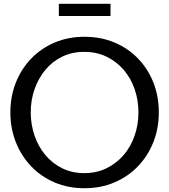

<svg xmlns="http://www.w3.org/2000/svg" viewBox="-20 -984 897 1018"><path d="M428 14Q342 14 270 -16.5Q198 -47 145.5 -102Q93 -157 64 -230Q35 -303 35 -388Q35 -473 64 -546Q93 -619 145.5 -673.5Q198 -728 270 -758.5Q342 -789 428 -789Q514 -789 586 -759Q658 -729 711 -674.5Q764 -620 793 -547Q822 -474 822 -388Q822 -303 793 -230Q764 -157 711 -102Q658 -47 586 -16.5Q514 14 428 14ZM427 -66Q492 -66 545 -92Q598 -118 636 -162.5Q674 -207 694 -265.5Q714 -324 714 -388Q714 -453 694 -511Q674 -569 636 -613.5Q598 -658 545 -683.5Q492 -709 427 -709Q362 -709 309.5 -683.5Q257 -658 220 -613Q183 -568 163 -510.5Q143 -453 143 -388Q143 -324 163 -265.5Q183 -207 220 -162.5Q257 -118 309.5 -92Q362 -66 427 -66ZM292 -964H566V-899H292Z"/></svg>

Font: Faculty Glyphic
Style: Regular
Weight: 400
Designer: Koto Studio, Dylan Young
Foundry: Koto Studio
Version: Version 1.004; ttfautohint (v1.8.4.7-5d5b)